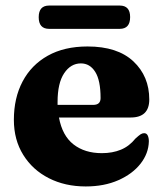

<svg xmlns="http://www.w3.org/2000/svg" viewBox="-20 -659 588 692"><path d="M518 -300.5Q518 -235.5 451 -235.5H192.5Q204.5 -170 245 -138.5Q285.5 -107 347 -107Q385.5 -107 415.8 -119.5Q446 -132 468 -159.5Q480 -170.5 486.5 -174.8Q493 -179 499.5 -179Q508.5 -179 512.5 -170.5Q516.5 -162 516.5 -149.5Q515.5 -106 486.5 -69Q457.5 -32 406.5 -9.5Q355.5 13 289 13Q214.5 13 156 -16.8Q97.5 -46.5 63.8 -100.8Q30 -155 30 -227Q30 -306 61.5 -365.5Q93 -425 152.2 -458.2Q211.5 -491.5 295.5 -491.5Q403.5 -491.5 460.8 -437.8Q518 -384 518 -300.5ZM187.5 -291.5Q187.5 -286 187.5 -281H316Q342.5 -281 342.5 -305.5Q342.5 -369.5 323.2 -400Q304 -430.5 271.5 -430.5Q235 -430.5 211.2 -395Q187.5 -359.5 187.5 -291.5ZM119.5 -597Q119.5 -639 157 -639H411.5Q449 -639 449 -597.5Q449 -555 411.5 -555H157Q119.5 -555 119.5 -597Z"/></svg>

Font: Fraunces 9pt S000
Style: Bold
Weight: 700
Version: Version 1.000; ttfautohint (v1.8.3)